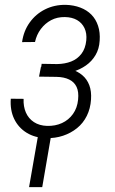

<svg xmlns="http://www.w3.org/2000/svg" viewBox="-20 -559 472 790"><path d="M218.8 -254.9 145.5 -255.9 151.4 -296.4 214.8 -295.4Q247.1 -295.9 272.7 -305.9Q298.3 -315.9 314.9 -337.4Q331.5 -358.9 335 -392.6Q337.9 -421.9 327.6 -443.4Q317.4 -464.8 296.9 -476.6Q276.4 -488.3 247.1 -488.8Q215.3 -489.3 190.4 -476.1Q165.5 -462.9 147.9 -439.5Q130.4 -416 124 -386.2L70.8 -385.7Q77.1 -431.6 102.3 -466.6Q127.4 -501.5 165.5 -520.5Q203.6 -539.6 250.5 -539.1Q283.7 -538.1 310.5 -527.8Q337.4 -517.6 356 -498.8Q374.5 -480 383.5 -452.6Q392.6 -425.3 390.1 -391.6Q388.2 -357.9 373 -332.3Q357.9 -306.6 333.5 -289.6Q309.1 -272.5 279.5 -263.9Q250 -255.4 218.8 -254.9ZM148.4 -283.7 214.8 -282.7Q247.6 -281.7 273.7 -273.7Q299.8 -265.6 318.8 -249.5Q337.9 -233.4 347.4 -208.5Q356.9 -183.6 354.5 -149.4Q352.1 -112.3 337.2 -82.3Q322.3 -52.2 296.9 -31.7Q271.5 -11.2 239.3 -0.5Q207 10.3 170.4 9.3Q124 8.3 89.8 -12.7Q55.7 -33.7 38.3 -69.8Q21 -106 24.4 -152.8L77.1 -152.3Q75.7 -121.1 86.4 -96.2Q97.2 -71.3 119.6 -56.6Q142.1 -42 173.3 -41Q207.5 -40 235.1 -52.7Q262.7 -65.4 280.3 -90.1Q297.9 -114.7 301.3 -148.9Q304.7 -180.7 295.2 -201.2Q285.6 -221.7 264.4 -231.9Q243.2 -242.2 212.4 -242.7L140.6 -243.7ZM194.3 -24.4 153.8 210.9H99.6L140.6 -24.4Z"/></svg>

Font: Roboto Condensed Light
Style: Italic
Weight: 300
Italic angle: -12°
Designer: Christian Robertson
Foundry: Google
Version: Version 3.0; 2020